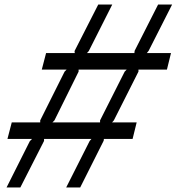

<svg xmlns="http://www.w3.org/2000/svg" viewBox="-20 -830 782 850"><path d="M719 -522H593V-513L484 -297L476 -288H585L567 -215H440L439 -207L335 0H273L377 -206L385 -215H175V-206L70 0H9L112 -205L122 -215H13L32 -288H158V-297L266 -513L275 -522H165L184 -595H311L310 -604L415 -810H477L373 -604L365 -595H575L576 -605L680 -810H742L638 -605L630 -595H737ZM541 -522H328V-513L221 -297L212 -288H423V-297L532 -513Z"/></svg>

Font: TypoPRO Sinkin Sans
Style: 300 Light Italic
Weight: 300
Italic angle: -112°
Designer: Keith Bates
Foundry: K-Type
Version: Sinkin Sans (version 1.0)  by Keith Bates   •   © 2014   www